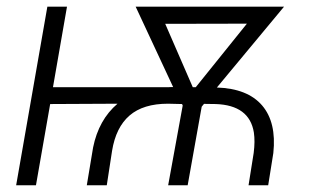

<svg xmlns="http://www.w3.org/2000/svg" viewBox="-20 -548 944 568"><path d="M621.6 -289.1Q712.4 -286.1 755.4 -236.1Q798.3 -186 788.6 -95.2L773.4 0H715.3L730.5 -95.7Q734.9 -129.9 731 -156.2Q717.8 -236.8 618.2 -240.2L583.5 -240.7L576.7 -232.4L535.2 0H477.5L520.5 -235.8L518.6 -240.2L477.1 -241.2Q403.8 -241.2 363.3 -206.3Q322.8 -171.4 311.5 -101.6L295.9 0H236.8L255.4 -111.8Q272 -193.8 327.6 -241.2L128.4 -240.2L86.4 0H27.8L120.1 -528.3H178.2L136.7 -290H477.5L487.3 -290.5H492.2L381.3 -528.3H820.3ZM550.3 -290H559.1L710.4 -478L468.8 -477.5Z"/></svg>

Font: RobotoInd Light
Style: Italic
Weight: 300
Italic angle: -12°
Designer: Google
Version: Version 2.001151; 2014